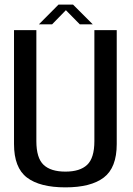

<svg xmlns="http://www.w3.org/2000/svg" viewBox="-20 -805 576 829"><path d="M262.5 4Q372.5 4 428.2 -38.5Q484 -81 484 -183V-675H387.5V-195.5Q387.5 -123 356.5 -93.5Q325.5 -64 262.5 -64Q199 -64 168 -93.5Q137 -123 137 -195.5V-675H40.5V-183Q40.5 -81 96.2 -38.5Q152 4 262.5 4ZM148 -700H205L264.5 -761L324.5 -700H380.5L295.5 -785H232.5Z"/></svg>

Font: Anybody SemiCondensed
Style: Regular
Weight: 400
Width: 4
Version: Version 1.113;gftools[0.9.25]